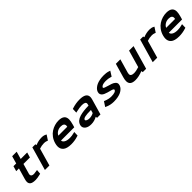

<svg xmlns="http://www.w3.org/2000/svg" viewBox="395 -2117 3623 3623"><g transform="rotate(-45 2206.5 -306.0)"><path d="M404.3 -8.8Q328.1 9.8 280.8 9.8Q201.7 9.8 169.4 -14.6Q137.2 -39.1 137.2 -82.5Q137.2 -109.9 148.9 -149.9L211.4 -367.2H138.7L168 -470.2H241.2L284.2 -620.6H404.3L361.3 -470.2H534.2L504.4 -367.2H331.5L272 -160.2Q269.5 -150.4 269.5 -141.6Q269.5 -120.6 285.6 -106.7Q301.8 -92.8 339.8 -92.8Q352.5 -92.8 412.1 -102.1L431.6 -105.5L423.8 -13.7Z M758.8 -444.3Q843.3 -479.5 927.7 -479.5Q981.4 -479.5 1020 -458.5L1034.2 -450.7L968.8 -351.6L952.1 -358.4Q921.4 -371.1 883.3 -371.1Q819.8 -371.1 756.8 -349.1L657.2 0H537.1L671.9 -470.2H752Z M1378.4 -479.5Q1535.6 -479.5 1535.6 -352.1Q1535.6 -308.6 1514.2 -231.9L1498.5 -178.2H1145Q1145.5 -144 1184.8 -119.1Q1224.1 -94.2 1300.3 -94.2Q1354.5 -94.2 1414.6 -110.8L1435.5 -116.2L1432.6 -23.9L1413.6 -18.1Q1326.2 9.8 1236.3 9.8Q1176.3 9.8 1132.8 -2.4Q1089.4 -14.6 1065.4 -36.6Q1041.5 -58.6 1030.8 -85.2Q1020 -111.8 1020 -144.5Q1020 -180.2 1031.7 -220.7Q1050.3 -286.1 1087.9 -336.9Q1125.5 -387.7 1173.1 -418.2Q1220.7 -448.7 1272.7 -464.1Q1324.7 -479.5 1378.4 -479.5ZM1327.6 -370.1Q1272.9 -370.1 1232.4 -344Q1191.9 -317.9 1174.8 -278.8H1412.6Q1416 -296.9 1416 -306.2Q1416 -370.1 1327.6 -370.1Z M1937.5 -479.5Q2118.2 -479.5 2118.2 -367.7Q2118.2 -342.8 2108.4 -308.6L2019.5 0H1929.7L1925.3 -31.7Q1849.6 9.8 1767.6 9.8Q1690.9 9.8 1647.5 -22Q1604 -53.7 1604 -101.6Q1604 -116.7 1607.9 -129.9Q1620.6 -173.3 1655 -203.1Q1689.5 -232.9 1742.7 -248.3Q1795.9 -263.7 1851.6 -270Q1907.2 -276.4 1978.5 -277.3L1982.9 -293Q1988.3 -311.5 1988.3 -323.2Q1988.3 -373 1891.1 -373Q1837.4 -373 1742.7 -351.6L1721.7 -346.2L1724.6 -442.4L1743.2 -448.2Q1841.3 -479.5 1937.5 -479.5ZM1934.1 -122.6 1952.6 -186.5H1940.9Q1844.2 -186.5 1794.4 -175.5Q1744.6 -164.6 1737.3 -138.7Q1736.8 -137.2 1736.8 -133.8Q1736.8 -118.2 1761 -105.7Q1785.2 -93.3 1823.2 -93.3Q1880.9 -93.3 1934.1 -122.6Z M2537.1 -141.6Q2537.1 -142.1 2537.4 -143.3Q2537.6 -144.5 2537.6 -145Q2537.6 -156.7 2518.3 -166.3Q2499 -175.8 2470.5 -182.1Q2441.9 -188.5 2408.2 -199Q2374.5 -209.5 2345.9 -221.4Q2317.4 -233.4 2298.1 -255.1Q2278.8 -276.9 2278.8 -305.2Q2278.8 -318.4 2283.2 -333.5Q2288.6 -352.1 2300.8 -370.8Q2313 -389.6 2337.2 -409.7Q2361.3 -429.7 2393.8 -444.8Q2426.3 -460 2475.8 -469.7Q2525.4 -479.5 2584.5 -479.5Q2619.1 -479.5 2646 -475.8Q2672.9 -472.2 2683.6 -469.2Q2694.3 -466.3 2715.8 -459L2734.4 -453.1L2672.9 -355L2655.8 -359.4Q2598.1 -377 2539.6 -377Q2502.9 -377 2475.8 -371.3Q2448.7 -365.7 2435.5 -356.9Q2422.4 -348.1 2416.7 -341.6Q2411.1 -335 2409.2 -329.1Q2408.7 -327.6 2408.7 -325.2Q2408.7 -313 2435.5 -302.2Q2462.4 -291.5 2500.5 -281.2Q2538.6 -271 2576.9 -257.8Q2615.2 -244.6 2642.1 -220.5Q2668.9 -196.3 2668.9 -164.1Q2668.9 -152.8 2665 -138.7Q2659.2 -118.2 2647.7 -99.4Q2636.2 -80.6 2613.3 -60.1Q2590.3 -39.6 2558.8 -24.7Q2527.3 -9.8 2478.8 0Q2430.2 9.8 2370.6 9.8Q2277.8 9.8 2196.8 -28.3L2181.2 -35.6L2244.1 -131.3L2260.3 -124.5Q2336.9 -93.3 2403.8 -93.3Q2523.4 -93.3 2537.1 -141.6Z M3252.9 -470.2H3373L3238.3 0H3148.9L3144 -32.7Q3035.6 9.8 2946.3 9.8Q2805.2 9.8 2805.2 -102.1Q2805.2 -140.1 2820.3 -192.4L2900.4 -470.2H3020.5L2941.4 -195.3Q2935.5 -175.8 2935.5 -159.7Q2935.5 -102.1 3020 -102.1Q3076.2 -102.1 3154.8 -127.9Z M3635.7 -444.3Q3720.2 -479.5 3804.7 -479.5Q3858.4 -479.5 3897 -458.5L3911.1 -450.7L3845.7 -351.6L3829.1 -358.4Q3798.3 -371.1 3760.3 -371.1Q3696.8 -371.1 3633.8 -349.1L3534.2 0H3414.1L3548.8 -470.2H3628.9Z M4255.4 -479.5Q4412.6 -479.5 4412.6 -352.1Q4412.6 -308.6 4391.1 -231.9L4375.5 -178.2H4022Q4022.5 -144 4061.8 -119.1Q4101.1 -94.2 4177.2 -94.2Q4231.4 -94.2 4291.5 -110.8L4312.5 -116.2L4309.6 -23.9L4290.5 -18.1Q4203.1 9.8 4113.3 9.8Q4053.2 9.8 4009.8 -2.4Q3966.3 -14.6 3942.4 -36.6Q3918.5 -58.6 3907.7 -85.2Q3897 -111.8 3897 -144.5Q3897 -180.2 3908.7 -220.7Q3927.2 -286.1 3964.8 -336.9Q4002.4 -387.7 4050 -418.2Q4097.7 -448.7 4149.7 -464.1Q4201.7 -479.5 4255.4 -479.5ZM4204.6 -370.1Q4149.9 -370.1 4109.4 -344Q4068.8 -317.9 4051.8 -278.8H4289.6Q4293 -296.9 4293 -306.2Q4293 -370.1 4204.6 -370.1Z"/></g></svg>

Font: Cantarell
Style: Bold Italic
Weight: 700
Italic angle: -16°
Designer: Dave Crossland
Version: Version 1.004